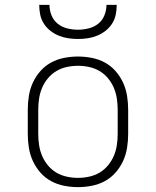

<svg xmlns="http://www.w3.org/2000/svg" viewBox="-20 -760 640 788"><path d="M300 8Q272 8 243.5 2.5Q215 -3 190 -16.5Q165 -30 146 -51.5Q127 -73 115 -99Q103 -125 98.5 -153.5Q94 -182 94 -210V-310Q94 -338 98.5 -366.5Q103 -395 115 -421Q127 -447 146 -468.5Q165 -490 190 -503.5Q215 -517 243.5 -522.5Q272 -528 300 -528Q328 -528 356.5 -522.5Q385 -517 410 -503.5Q435 -490 454 -468.5Q473 -447 485 -421Q497 -395 501.5 -366.5Q506 -338 506 -310V-210Q506 -182 501.5 -153.5Q497 -125 485 -99Q473 -73 454 -51.5Q435 -30 410 -16.5Q385 -3 356.5 2.5Q328 8 300 8ZM300 -30Q323 -30 346 -35Q369 -40 388.5 -51.5Q408 -63 423 -81Q438 -99 447 -120Q456 -141 459.5 -164Q463 -187 463 -210V-310Q463 -333 459.5 -356Q456 -379 447 -400Q438 -421 423 -439Q408 -457 388.5 -468.5Q369 -480 346 -485Q323 -490 300 -490Q277 -490 254 -485Q231 -480 211.5 -468.5Q192 -457 177 -439Q162 -421 153 -400Q144 -379 140.5 -356Q137 -333 137 -310V-210Q137 -187 140.5 -164Q144 -141 153 -120Q162 -99 177 -81Q192 -63 211.5 -51.5Q231 -40 254 -35Q277 -30 300 -30ZM300 -600Q280 -600 260 -603Q240 -606 221.5 -613.5Q203 -621 187 -633.5Q171 -646 160 -663Q149 -680 145 -700Q141 -720 141 -740H183Q183 -718 191.5 -697Q200 -676 217 -662.5Q234 -649 256 -643.5Q278 -638 300 -638Q322 -638 344 -643.5Q366 -649 383 -662.5Q400 -676 408.5 -697Q417 -718 417 -740H459Q459 -720 455 -700Q451 -680 440 -663Q429 -646 413 -633.5Q397 -621 378.5 -613.5Q360 -606 340 -603Q320 -600 300 -600Z"/></svg>

Font: Iosevka Etoile Extralight
Style: Regular
Weight: 200
Designer: Belleve Invis
Foundry: Belleve Invis
Version: Version 22.1.2; ttfautohint (v1.8.4)